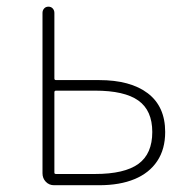

<svg xmlns="http://www.w3.org/2000/svg" viewBox="-20 -547 558 567"><path d="M139.6 0Q125 0 115.2 -10.3Q105.5 -20.5 105.5 -35.2V-508.8Q105.5 -516.6 110.4 -522Q115.2 -527.3 123 -527.3Q130.9 -527.3 135.7 -522Q140.6 -516.6 140.6 -508.8V-315.4Q140.6 -310.5 145.5 -310.5H272.5Q365.2 -310.5 416.5 -271.5Q467.8 -232.4 467.8 -157.2Q467.8 -106.4 444.3 -71.3Q420.9 -36.1 377.4 -18.1Q334 0 272.5 0ZM140.6 -37.1Q140.6 -33.2 145.5 -33.2H260.7Q347.7 -33.2 388.7 -63Q429.7 -92.8 429.7 -157.2Q429.7 -220.7 388.7 -250Q347.7 -279.3 260.7 -279.3H145.5Q140.6 -279.3 140.6 -274.4Z"/></svg>

Font: Gen Jyuu Gothic ExtraLight
Style: Regular
Weight: 100
Designer: [Source Han Sans]
Ryoko NISHIZUKA  (kana & ideographs); Paul D. Hunt (Latin, Greek & Cyrillic); Wenlong ZHANG  (bopomofo
Version: Version 1.002.20150607